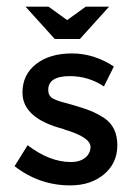

<svg xmlns="http://www.w3.org/2000/svg" viewBox="-20 -550 405 576"><path d="M190.7 6.2Q97.9 6.2 23.7 -51.5L62.9 -114.4Q128.9 -63.9 192.8 -63.9Q219.6 -63.9 235.6 -76.8Q251.5 -89.7 251.5 -109.3Q251.5 -138.1 175.3 -160.8Q173.2 -161.9 170.6 -162.9Q168 -163.9 167 -163.9Q47.4 -195.9 47.4 -272.2Q47.4 -325.8 88.1 -357.7Q128.9 -389.7 195.9 -389.7Q261.9 -389.7 321.6 -350.5L291.8 -290.7Q245.4 -321.6 189.7 -321.6Q124.7 -321.6 124.7 -280.4Q124.7 -262.9 137.6 -255.2Q150.5 -247.4 180.4 -240.2Q225.8 -227.8 256.7 -215.5Q277.3 -206.2 292.8 -195.9Q332 -169.1 332 -114.4Q332 -60.8 292.3 -27.3Q252.6 6.2 190.7 6.2ZM219.6 -433H144.3L56.7 -529.9H125.8L181.4 -489.7L237.1 -529.9H307.2Z"/></svg>

Font: NATS
Style: Regular
Weight: 400
Designer: Purushoth Kumar Guthula
Foundry: Silicon Andhra, USA.
Version: Version 1.0.4; ttfautohint (v1.2.25-373a) -l 7 -r 28 -G 50 -